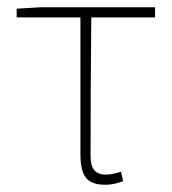

<svg xmlns="http://www.w3.org/2000/svg" viewBox="-20 -498 474 530"><path d="M270 12Q245 12 230 3.5Q215 -5 208.5 -23.5Q202 -42 202 -72V-450H26V-474L92 -478H408V-450H232Q231 -353 230.5 -258Q230 -163 230 -66Q230 -41 240 -28.5Q250 -16 272 -16Q283 -16 294 -18.5Q305 -21 314 -24L320 2Q313 5 299 8.5Q285 12 270 12Z"/></svg>

Font: Source Sans Variable
Style: Regular
Weight: 200
Designer: Paul D. Hunt
Foundry: Adobe Systems Incorporated
Version: Version 3.006;hotconv 1.0.111;makeotfexe 2.5.65597